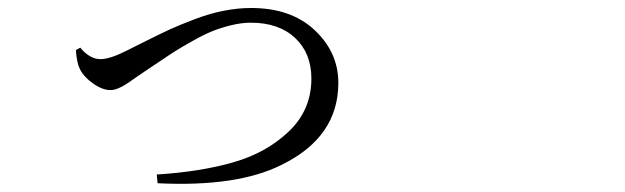

<svg xmlns="http://www.w3.org/2000/svg" viewBox="-20 -467 1540 473"><path d="M167 -343.8 177.7 -349.6Q201.2 -321.3 227.5 -321.3Q250 -321.3 289.1 -340.8Q298.8 -345.7 337.9 -365.2Q377 -384.8 399.4 -395Q421.9 -405.3 459 -419.4Q496.1 -433.6 530.8 -440.4Q565.4 -447.3 598.6 -447.3Q697.3 -447.3 755.4 -392.6Q813.5 -337.9 813.5 -262.7Q813.5 -128.9 672.9 -60.5Q563.5 -5.9 368.2 -15.6L366.2 -37.1Q474.6 -43.9 555.7 -67.4Q636.7 -90.8 691.9 -143.6Q747.1 -196.3 747.1 -273.4Q747.1 -335.9 707 -373.5Q667 -411.1 597.7 -411.1Q575.2 -411.1 549.3 -404.8Q523.4 -398.4 502.9 -390.1Q482.4 -381.8 455.6 -366.7Q428.7 -351.6 414.6 -342.8Q400.4 -334 376 -317.4Q351.6 -300.8 346.7 -297.9Q335 -290 319.3 -279.3Q303.7 -268.6 296.9 -263.7Q290 -258.8 280.8 -253.9Q271.5 -249 265.1 -247.1Q258.8 -245.1 252 -245.1Q232.4 -245.1 209.5 -261.2Q186.5 -277.3 176.8 -296.9Q168.9 -312.5 167 -343.8Z"/></svg>

Font: Bpmf Zihi Serif Regular
Style: Regular
Weight: 400
Foundry: But Ko
Version: Version 1.320